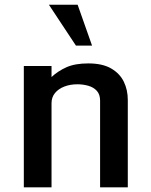

<svg xmlns="http://www.w3.org/2000/svg" viewBox="-20 -806 648 826"><path d="M82.5 -522H201.7V-474.6Q229.5 -500.5 266.1 -516.8Q302.7 -533.2 359.9 -533.2Q420.4 -533.2 457.8 -511.7Q495.1 -490.2 512.5 -454.8Q529.8 -419.4 529.8 -376V0H410.6V-373Q410.6 -399.9 396.5 -415.3Q382.3 -430.7 359.9 -437Q337.4 -443.4 313 -443.4Q281.7 -443.4 256.6 -433.6Q231.4 -423.8 216.6 -405.8Q201.7 -387.7 201.7 -362.3V0H82.5ZM306.6 -609.9 190.4 -785.6H314L376 -609.9Z"/></svg>

Font: Monda SemiBold
Style: Regular
Weight: 600
Designer: Vernon Adams
Foundry: Vernon Adams
Version: Version 2.200